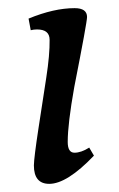

<svg xmlns="http://www.w3.org/2000/svg" viewBox="-20 -446 296 476"><path d="M102.1 9.8Q64 9.8 64 -36.1Q64.5 -56.2 75.2 -126.5Q85.9 -196.8 94.7 -253.4Q103.5 -310.1 103 -347.2Q103 -373 71.8 -373Q64 -373 56.2 -371.1L50.8 -399.9Q113.8 -425.8 165 -425.8Q195.8 -425.8 195.8 -403.8Q195.8 -391.1 164.1 -230Q147.9 -139.2 147.9 -94.2Q147.9 -67.4 164.6 -67.4Q181.2 -67.4 201.2 -80.1L212.9 -60.1Q146 9.8 102.1 9.8Z"/></svg>

Font: Unna-Italic
Style: Italic
Weight: 400
Italic angle: -8°
Designer: Jorge de Buen U.
Foundry: Omnibus-Type
Version: Version 2.006;PS 002.006;hotconv 1.0.70;makeotf.lib2.5.58329